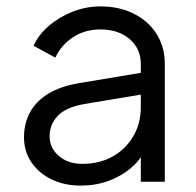

<svg xmlns="http://www.w3.org/2000/svg" viewBox="-20 -568 612 600"><path d="M55 -139Q55 -181 73 -215.5Q91 -250 129 -274Q167 -298 226 -308L436 -343V-275L244 -243Q186 -233 160.5 -206Q135 -179 135 -142Q135 -106 163.5 -81Q192 -56 237 -56Q292 -56 333 -79.5Q374 -103 397 -143Q420 -183 420 -232V-368Q420 -416 385 -446Q350 -476 294 -476Q245 -476 208 -451.5Q171 -427 153 -388L85 -425Q100 -459 132.5 -487Q165 -515 207 -531.5Q249 -548 294 -548Q353 -548 398.5 -525Q444 -502 469.5 -461.5Q495 -421 495 -368V0H420V-107L431 -96Q417 -66 387.5 -41.5Q358 -17 318.5 -2.5Q279 12 232 12Q181 12 141 -7.5Q101 -27 78 -61Q55 -95 55 -139Z"/></svg>

Font: Kosmopol Plus Jakarta Sans
Style: Regular
Weight: 400
Designer: Gumpita Rahayu
Foundry: Tokotype
Version: Version 2.006